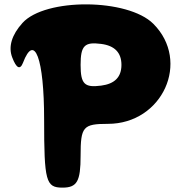

<svg xmlns="http://www.w3.org/2000/svg" viewBox="-20 -909 831 879"><path d="M83 -804C34 -750 17 -695 36 -646C55 -596 72 -588 85 -621C138 -761 182 -641 182 -362C182 -79 190 -50 266 -50C333 -50 349 -79 349 -196C349 -329 360 -342 474 -342C724 -342 854 -628 682 -800C565 -917 187 -919 83 -804ZM536 -612C536 -556 505 -525 443 -517C367 -507 349 -524 349 -612C349 -700 367 -718 443 -708C505 -700 536 -668 536 -612Z"/></svg>

Font: Hussar Skorodowane
Style: Bold
Weight: 700
Foundry: Cannot Into Space Fonts
Version: Version 0.892